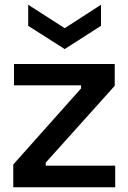

<svg xmlns="http://www.w3.org/2000/svg" viewBox="-20 -790 541 810"><path d="M36 0V-96L322 -417V-430H39V-520H464V-428L173 -104V-91H466V0ZM99 -770 253 -671 406 -770V-681L253 -583L99 -681Z"/></svg>

Font: Bricolage Grotesque 10pt Medium
Style: Regular
Weight: 500
Designer: Mathieu Triay
Foundry: Atelier Triay
Version: Version 1.000; ttfautohint (v1.8.4.7-5d5b);gftools[0.9.32]